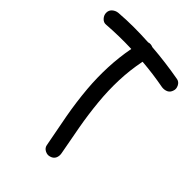

<svg xmlns="http://www.w3.org/2000/svg" viewBox="-229 -780 882 882"><g transform="rotate(45 212.0 -339.0)"><path d="M13.7 -603.5Q-2 -601.6 -13.7 -614.3Q-25.4 -627 -25.4 -642.6Q-25.4 -659.2 -13.7 -669.4Q-2 -679.7 13.7 -681.6Q62.5 -685.5 110.4 -685.5Q158.2 -685.5 207 -682.6Q220.7 -687.5 236.3 -680.7Q327.1 -673.8 419.9 -657.2Q435.5 -654.3 443.4 -638.7Q451.2 -623 446.3 -609.4Q441.4 -592.8 428.2 -586.4Q415 -580.1 398.4 -582Q361.3 -588.9 325.2 -593.8Q289.1 -598.6 252 -601.6Q238.3 -533.2 235.8 -464.8Q233.4 -396.5 240.2 -326.2Q247.1 -253.9 259.8 -183.1Q272.5 -112.3 286.1 -41Q289.1 -24.4 282.7 -11.2Q276.4 2 259.8 6.8Q245.1 11.7 230 3.9Q214.8 -3.9 211.9 -19.5Q196.3 -98.6 182.1 -176.3Q168 -253.9 161.1 -333Q155.3 -402.3 158.2 -470.7Q161.1 -539.1 173.8 -606.4Q93.8 -609.4 13.7 -603.5Z"/></g></svg>

Font: Schoolbell
Style: Regular
Weight: 400
Designer: Font Diner, Inc
Foundry: Font Diner, Inc
Version: Version 1.001